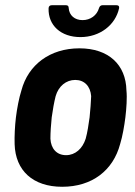

<svg xmlns="http://www.w3.org/2000/svg" viewBox="-20 -707 515 735"><path d="M288 -565C362 -565 422 -611 436 -676C437 -683 434 -687 426 -687H372C366 -687 361 -683 359 -676C351 -648 326 -630 296 -630C266 -630 245 -648 243 -676C243 -683 240 -687 233 -687H178C171 -687 166 -683 166 -675C164 -610 213 -565 288 -565ZM218 8C332 8 413 -54 440 -156C449 -185 456 -226 460 -258C464 -291 467 -333 464 -361C462 -459 396 -522 284 -522C171 -522 88 -459 62 -361C53 -333 45 -291 41 -258C37 -226 35 -184 36 -155C39 -54 106 8 218 8ZM233 -113C197 -113 175 -138 173 -176C173 -200 175 -229 178 -258C182 -287 187 -315 193 -339C204 -377 233 -401 268 -401C303 -401 326 -377 329 -339C328 -315 326 -287 323 -258C319 -230 315 -201 308 -176C296 -138 268 -113 233 -113Z"/></svg>

Font: Barlow Semi Condensed
Style: Bold Italic
Weight: 700
Width: 4
Italic angle: -7°
Designer: Jeremy Tribby
Foundry: Tribby Type
Version: Version 1.422;hotconv 1.0.109;makeotfexe 2.5.65596